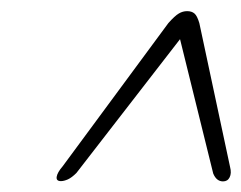

<svg xmlns="http://www.w3.org/2000/svg" viewBox="-20 -732 444 353"><path d="M403 -425Q406 -413.5 402.2 -406Q398.5 -398.5 390 -398.5Q378 -398.5 372 -413L311 -660L120.5 -414Q112 -405.5 104.8 -402.2Q97.5 -399 92 -399Q83 -399 84.2 -407Q85.5 -415 95 -426L289.5 -689.5Q301.5 -703 308.8 -707.2Q316 -711.5 324 -711.5Q332.5 -711.5 337.5 -707.2Q342.5 -703 346.5 -689.5Z"/></svg>

Font: Fraunces 72pt S000
Style: Italic
Weight: 400
Italic angle: -16°
Version: Version 1.000; ttfautohint (v1.8.3)